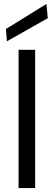

<svg xmlns="http://www.w3.org/2000/svg" viewBox="-20 -952 273 972"><path d="M74 0V-700H158V0ZM15 -743 10 -805 215 -932 222 -860Z"/></svg>

Font: DVN - DM Sans
Style: Regular
Weight: 400
Designer: Colophon Foundry, Jonny Pinhorn
Foundry: Colophon Foundry
Version: Version 4.004;gftools[0.9.30]